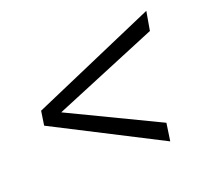

<svg xmlns="http://www.w3.org/2000/svg" viewBox="-82 -629 660 614"><g transform="rotate(-20 248.0 -322.0)"><path d="M399.9 -112.3 38.1 -297.4 45.4 -345.7 470.7 -530.8 459.5 -466.3 104 -318.8 408.7 -172.4Z"/></g></svg>

Font: Mardoto Light
Style: Italic
Weight: 300
Italic angle: -12°
Designer: Christian Robertson, Vahan Hovhannisyan
Foundry: Google
Version: Version 1.000